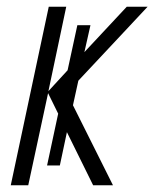

<svg xmlns="http://www.w3.org/2000/svg" viewBox="-20 -551 459 571"><path d="M12 0H64L123 -274L153 -213L120 -59H158L179 -158L257 0H316L197 -238L213 -311L419 -531H357L231 -396L249 -476H210L181 -342L124 -280L177 -531H125Z"/></svg>

Font: Noto Sans Condensed Light
Style: Italic
Weight: 300
Width: 3
Italic angle: -12°
Designer: Monotype Design Team
Foundry: Monotype Imaging Inc.
Version: Version 2.013